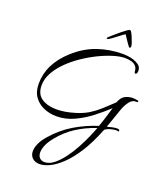

<svg xmlns="http://www.w3.org/2000/svg" viewBox="-199 -914 1205 1413"><g transform="rotate(20 403.5 -207.5)"><path d="M282 370Q246 370 224.5 350Q203 330 203 296Q203 269 218 235.5Q233 202 266 165Q334 87 417.5 37Q501 -13 597 -44Q611 -82 623 -121.5Q635 -161 647 -201Q598 -155 539 -109.5Q480 -64 414 -33.5Q348 -3 277 -3Q225 -3 178.5 -22.5Q132 -42 103 -82Q74 -122 74 -185Q74 -340 212 -464Q292 -537 386.5 -569.5Q481 -602 586 -602Q598 -602 620.5 -599.5Q643 -597 667 -589.5Q691 -582 709 -568.5Q727 -555 730 -534Q731 -530 731 -527Q731 -524 731 -521Q731 -509 727 -503Q723 -497 718 -497Q708 -497 708 -513Q706 -540 690.5 -554.5Q675 -569 652.5 -574Q630 -579 607 -579Q570 -579 518.5 -563.5Q467 -548 410 -520.5Q353 -493 297.5 -455.5Q242 -418 197 -373.5Q152 -329 125 -280Q98 -231 98 -181Q98 -112 143.5 -81.5Q189 -51 259 -51Q327 -51 403 -75Q460 -92 501 -117.5Q542 -143 579 -176.5Q616 -210 658 -250Q676 -296 705 -309Q734 -322 759 -322Q773 -322 784 -320Q795 -318 799 -318Q807 -317 807 -312Q807 -303 795 -305Q764 -307 741 -276.5Q718 -246 704 -204Q691 -169 679 -132Q667 -95 653 -58Q704 -72 729 -72Q741 -72 745 -69Q749 -66 749 -61Q749 -52 742 -55Q736 -57 729 -57Q716 -57 696 -52.5Q676 -48 660 -41Q644 -34 640 -24Q597 85 549 160Q501 235 452.5 281.5Q404 328 360 349Q316 370 282 370ZM310 344Q347 344 383 315.5Q419 287 452.5 242Q486 197 513.5 146Q541 95 561 49Q581 3 591 -25Q509 2 439 47Q369 92 314 160Q284 197 270.5 229Q257 261 257 286Q257 313 271.5 328.5Q286 344 310 344ZM570 -785Q578 -785 587.5 -766.5Q597 -748 605 -726Q613 -704 617 -694Q619 -685 619.5 -681Q620 -677 620 -673Q619 -663 611 -661Q604 -666 592.5 -682.5Q581 -699 569 -717Q557 -735 551 -745Q534 -735 510 -716Q486 -697 464.5 -681.5Q443 -666 434 -666Q430 -666 430 -670Q431 -677 446 -689Q456 -698 474.5 -714Q493 -730 513 -746.5Q533 -763 549 -774Q565 -785 570 -785Z"/></g></svg>

Font: Allura
Style: Regular
Weight: 400
Designer: Robert E. Leuschke
Foundry: Robert E. Leuschke
Version: Version 1.110